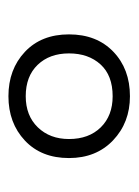

<svg xmlns="http://www.w3.org/2000/svg" viewBox="42 -806 321 444"><g transform="rotate(90 202.0 -583.5)"><path d="M202 -443Q140 -443 99.5 -481Q59 -519 59 -583Q59 -647 99 -685.5Q139 -724 202 -724Q263 -724 304 -685Q345 -646 345 -583Q345 -519 304.5 -481Q264 -443 202 -443ZM202 -483Q247 -483 274 -511Q301 -539 301 -583Q301 -629 274 -656.5Q247 -684 202 -684Q154 -684 128.5 -656Q103 -628 103 -583Q103 -538 129.5 -510.5Q156 -483 202 -483Z"/></g></svg>

Font: Noto Sans Sinhala SemiCondensed Light
Style: Regular
Weight: 300
Width: 4
Designer: Jelle Bosma - Monotype Design Team
Foundry: Monotype Imaging Inc.
Version: Version 2.006; ttfautohint (v1.8.4.7-5d5b)